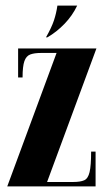

<svg xmlns="http://www.w3.org/2000/svg" viewBox="-20 -669 403 689"><path d="M323 0H6L183 -479H45V-495H326L149 -16H323ZM128 -495V-479Q103 -479 88.5 -473.5Q74 -468 67.5 -449.5Q61 -431 61 -391H45V-495ZM244 0V-16Q268 -16 282 -22Q296 -28 301.5 -51.5Q307 -75 307 -125H323V0ZM150 -535H145Q165 -570 173.5 -595.5Q182 -621 186 -649H257Q240 -613 211.5 -583.5Q183 -554 150 -535Z"/></svg>

Font: Emberly Black
Style: Regular
Weight: 900
Designer: Rajesh Rajput
Foundry: Rajesh Rajput
Version: Version 1.000